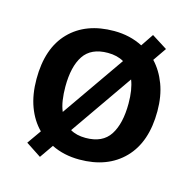

<svg xmlns="http://www.w3.org/2000/svg" viewBox="-94 -673 816 810"><g transform="rotate(15 314.0 -268.0)"><path d="M578 -272Q578 -137 506.5 -63.5Q435 10 312 10Q244 10 190 -17L149 42L82 -2L125 -63Q89 -99 69.5 -151.5Q50 -204 50 -272Q50 -407 121 -479.5Q192 -552 315 -552Q384 -552 440 -523L477 -578L545 -535L505 -477Q539 -441 558.5 -389.5Q578 -338 578 -272ZM176 -272Q176 -241 180 -214Q184 -187 193 -166L383 -439Q354 -456 313 -456Q240 -456 208 -408Q176 -360 176 -272ZM452 -272Q452 -333 436 -373L247 -101Q274 -85 314 -85Q388 -85 420 -134.5Q452 -184 452 -272Z"/></g></svg>

Font: Noto Sans Cherokee SemiBold
Style: Regular
Weight: 600
Designer: Monotype Design Team
Foundry: Monotype Imaging Inc.
Version: Version 2.001; ttfautohint (v1.8.4.7-5d5b)